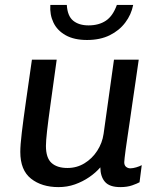

<svg xmlns="http://www.w3.org/2000/svg" viewBox="-20 -755 656 785"><path d="M219.2 10Q150.5 10 106.8 -24.6Q63 -59.2 63 -133.8Q63 -161.5 69.1 -212.9Q75.2 -264.2 85.9 -339.1Q96.5 -414 110.5 -511H211.8Q196.8 -402.2 186.9 -331.4Q177 -260.5 172.4 -219.5Q167.8 -178.5 167.8 -158.5Q167.8 -109.5 190.6 -88.9Q213.5 -68.2 255.8 -68.2Q294 -68.2 325.4 -87.4Q356.8 -106.5 377.5 -138.5Q398.2 -170.5 403.5 -207.5L446 -511H547.2Q540.5 -463.8 534 -419.5Q527.5 -375.2 521.6 -335.1Q515.8 -295 510.8 -260Q505.8 -225 501.4 -196.2Q497 -167.5 494.1 -145.8Q491.2 -124 489.6 -110.1Q488 -96.2 488 -91.8Q488 -78.8 495.6 -72.8Q503.2 -66.8 512.5 -66.8Q523.5 -66.8 537.2 -70.9Q551 -75 559.5 -79.8L550.5 -9.8Q541 -4.5 520.5 2.8Q500 10 471.8 10Q427.8 10 409.1 -11.6Q390.5 -33.2 390.2 -70.8Q371.5 -49 344.9 -30.8Q318.2 -12.5 286.5 -1.2Q254.8 10 219.2 10ZM335.8 -591.5Q283 -591.5 248.5 -610.9Q214 -630.2 198.5 -662.8Q183 -695.2 185.8 -734.8H253.2Q255.8 -689.5 279.2 -670.4Q302.8 -651.2 342 -651.2Q384.2 -651.2 412.9 -670.4Q441.5 -689.5 457.8 -734.8H524.5Q516.8 -695.2 492.2 -662.8Q467.8 -630.2 428.6 -610.9Q389.5 -591.5 335.8 -591.5Z"/></svg>

Font: Chivo Medium
Style: Italic
Weight: 500
Italic angle: -8.05°
Designer: Hector Gatti
Foundry: Omnibus-Type
Version: Version 2.002